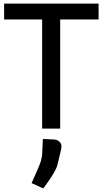

<svg xmlns="http://www.w3.org/2000/svg" viewBox="-20 -720 575 1075"><path d="M317 0H216V-611H3V-700H532V-611H317ZM322 118 301 205Q293 237 240 311L222 335L157 305Q201 208 208 184.5Q215 161 216 144L220 58L281 61Q302 62 313 73.5Q324 85 324 98Q324 111 322 118Z"/></svg>

Font: Voces
Style: Regular
Weight: 400
Designer: Ana Paula Megda, Pablo Ugerman
Foundry: Ana Paula Megda, Pablo Ugerman
Version: Version 1.003